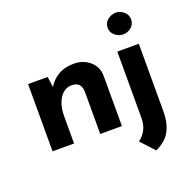

<svg xmlns="http://www.w3.org/2000/svg" viewBox="-149 -812 1171 1171"><g transform="rotate(-20 436.5 -226.0)"><path d="M199.2 -436.5 210 -359.4 208 -366.2Q231.4 -407.2 273.4 -432.6Q315.4 -458 376 -458Q437.5 -458 479.5 -421.4Q521.5 -384.8 522.5 -327.1V0H381.8V-275.4Q380.9 -304.7 366.2 -321.8Q351.6 -338.9 318.4 -338.9Q286.1 -338.9 262.2 -317.9Q238.3 -296.9 225.1 -260.7Q211.9 -224.6 211.9 -177.7V0H72.3V-436.5ZM668.9 210.9 587.9 124Q618.2 101.6 634.8 69.8Q651.4 38.1 651.4 -7.8V-436.5H791V0Q791 78.1 763.2 129.4Q735.4 180.7 668.9 210.9ZM645.5 -592.8Q645.5 -624 669.9 -643.6Q694.3 -663.1 722.7 -663.1Q751 -663.1 774.4 -643.1Q797.9 -623 797.9 -592.8Q797.9 -561.5 774.4 -542Q751 -522.5 722.7 -522.5Q694.3 -522.5 669.9 -542Q645.5 -561.5 645.5 -592.8Z"/></g></svg>

Font: Josefin Sans CFJ
Style: Bold
Weight: 700
Designer: Santiago Orozco
Foundry: Typemade
Version: Version 2.001